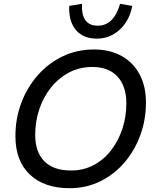

<svg xmlns="http://www.w3.org/2000/svg" viewBox="-20 -980 813 1009"><path d="M346 9Q212 9 136.5 -63Q61 -135 61 -264Q61 -356 91.5 -438Q122 -520 177.5 -583.5Q233 -647 308.5 -683.5Q384 -720 474 -720Q558 -720 619.5 -685.5Q681 -651 714 -588.5Q747 -526 747 -441Q747 -351 717.5 -270Q688 -189 634 -126Q580 -63 506.5 -27Q433 9 346 9ZM353 -84Q419 -84 472.5 -112.5Q526 -141 564.5 -191Q603 -241 623.5 -304.5Q644 -368 644 -437Q644 -527 597.5 -577.5Q551 -628 466 -628Q398 -628 343 -599Q288 -570 248 -520Q208 -470 186.5 -406Q165 -342 165 -271Q165 -181 213 -132.5Q261 -84 353 -84ZM611 -960 675 -949Q660 -870 608.5 -823.5Q557 -777 489 -777Q416 -777 378 -823.5Q340 -870 344 -949L411 -960Q405 -845 494 -845Q578 -845 611 -960Z"/></svg>

Font: Livvic Medium
Style: Italic
Weight: 500
Italic angle: -10°
Designer: Jacques Le Bailly, Baron von Fonthausen
Version: Version 1.001; ttfautohint (v1.8.2)